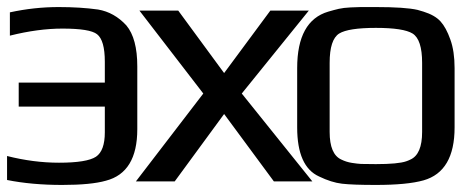

<svg xmlns="http://www.w3.org/2000/svg" viewBox="-21 -514 1333 544"><path d="M-1 -4V-72Q74 -53 146 -53Q225 -53 251 -70Q276 -87 276 -139V-212H32V-280H276V-339Q276 -400 254 -417Q234 -433 156 -433Q87 -433 7 -413V-479Q76 -494 145 -494Q207 -494 257 -487Q303 -479 337 -442Q368 -405 368 -326V-148Q368 -25 279 -2Q237 10 155 10Q69 10 -1 -4Z M864 0H755L614 -191L474 0H364L555 -249L374 -484H484L614 -307L745 -484H854L664 -249Z M1267 -321V-153Q1267 -28 1179 -3Q1133 10 1044 10Q978 10 948 6.5Q918 3 883 -14Q821 -42 821 -153V-321Q821 -455 909 -481Q926 -486 939 -489Q952 -492 972.5 -493Q993 -494 1001 -494Q1009 -494 1044 -494Q1127 -494 1162 -486Q1170 -484 1179 -481Q1211 -471 1227 -453.5Q1243 -436 1255 -402Q1267 -369 1267 -321ZM1175 -140V-336Q1175 -402 1148 -419Q1122 -435 1044 -435Q966 -435 940 -419Q913 -402 913 -336V-140Q913 -77 946 -62Q960 -55 976 -52.5Q992 -50 1002 -49.5Q1012 -49 1044 -49Q1107 -49 1130 -57Q1136 -59 1142 -62Q1175 -77 1175 -140Z"/></svg>

Font: Gamestation Display
Style: Regular
Weight: 400
Designer: Jonas Hecksher
Foundry: Jonas Hecksher, Playtypeª, e-types AS
Version: Version 1.003